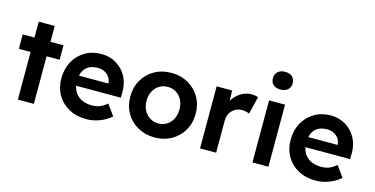

<svg xmlns="http://www.w3.org/2000/svg" viewBox="-78 -1178 3080 1578"><g transform="rotate(15 1462.0 -389.5)"><path d="M124 0V-405H24V-528H124V-663H260V-528H371V-405H260V0Z M708 10Q623 10 559 -25Q495 -60 459.5 -121Q424 -182 424 -261Q424 -343 458.5 -405.5Q493 -468 553.5 -504Q614 -540 693 -540Q764 -540 820.5 -505.5Q877 -471 908.5 -412Q940 -353 938 -277L937 -234H557Q568 -177 611.5 -144Q655 -111 722 -111Q758 -111 787.5 -122Q817 -133 851 -161L917 -69Q874 -31 818.5 -10.5Q763 10 708 10ZM694 -422Q581 -422 558 -320H808V-324Q805 -367 772.5 -394.5Q740 -422 694 -422Z M1289 10Q1208 10 1145 -25.5Q1082 -61 1046 -123Q1010 -185 1010 -265Q1010 -344 1046 -406Q1082 -468 1145 -503.5Q1208 -539 1289 -539Q1368 -539 1431 -503.5Q1494 -468 1530 -406Q1566 -344 1566 -265Q1566 -185 1530 -123Q1494 -61 1431 -25.5Q1368 10 1289 10ZM1289 -109Q1329 -109 1361 -129.5Q1393 -150 1410.5 -185Q1428 -220 1428 -265Q1428 -310 1410.5 -345Q1393 -380 1361 -400Q1329 -420 1289 -420Q1248 -420 1216 -400Q1184 -380 1166 -345Q1148 -310 1148 -265Q1148 -220 1166 -185Q1184 -150 1216 -129.5Q1248 -109 1289 -109Z M1674 0V-528H1806L1808 -441Q1834 -484 1876.5 -511.5Q1919 -539 1966 -539Q1984 -539 1999.5 -536.5Q2015 -534 2026 -530L1989 -380Q1978 -386 1961 -390Q1944 -394 1927 -394Q1878 -394 1844.5 -360.5Q1811 -327 1811 -276V0Z M2187 -638Q2147 -638 2125 -658Q2103 -678 2103 -713Q2103 -747 2125.5 -768Q2148 -789 2187 -789Q2227 -789 2249 -769Q2271 -749 2271 -713Q2271 -680 2248.5 -659Q2226 -638 2187 -638ZM2120 0V-528H2256V0Z M2659 10Q2574 10 2510 -25Q2446 -60 2410.5 -121Q2375 -182 2375 -261Q2375 -343 2409.5 -405.5Q2444 -468 2504.5 -504Q2565 -540 2644 -540Q2715 -540 2771.5 -505.5Q2828 -471 2859.5 -412Q2891 -353 2889 -277L2888 -234H2508Q2519 -177 2562.5 -144Q2606 -111 2673 -111Q2709 -111 2738.5 -122Q2768 -133 2802 -161L2868 -69Q2825 -31 2769.5 -10.5Q2714 10 2659 10ZM2645 -422Q2532 -422 2509 -320H2759V-324Q2756 -367 2723.5 -394.5Q2691 -422 2645 -422Z"/></g></svg>

Font: Lexend SemiBold
Style: Regular
Weight: 600
Designer: Bonnie Shaver-Troup, Thomas Jockin
Foundry: Lexend
Version: Version 1.005; ttfautohint (v1.8.3)